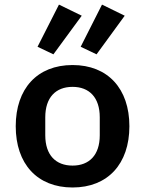

<svg xmlns="http://www.w3.org/2000/svg" viewBox="-20 -815 640 847"><path d="M300.1 12.1C455.6 12.1 550.8 -92 550.8 -258.2C550.8 -424 455.6 -528.1 300.1 -528.1C144.2 -528.1 49.4 -424 49.4 -258.2C49.4 -92 144.2 12.1 300.1 12.1ZM145.6 -608.7 215.6 -575.3 340.6 -745.7 240.1 -794.7ZM179.7 -218.4V-297.6C179.7 -385.3 226.2 -431.8 300.1 -431.8C373.6 -431.8 420.1 -385.3 420.1 -297.6V-218.4C420.1 -130.7 373.6 -84.5 300.1 -84.5C226.2 -84.5 179.7 -130.7 179.7 -218.4ZM335.9 -608.7 405.9 -575.3 530.2 -745.7 430 -794.7Z"/></svg>

Font: Margiela Mono SemiBold
Style: Regular
Weight: 600
Designer: Mike Abbink, Paul van der Laan, Pieter van Rosmalen
Foundry: Bold Monday
Version: Version 2.003 2021